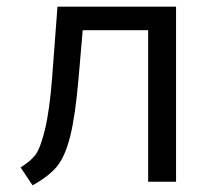

<svg xmlns="http://www.w3.org/2000/svg" viewBox="-20 -547 640 578"><path d="M510 -527V0H426V-456H229L217 -317Q207 -199 191.5 -137.5Q176 -76 152 -46.5Q128 -17 78 11L42 -43Q71 -61 86 -80Q101 -99 115 -155.5Q129 -212 137 -314L153 -527Z"/></svg>

Font: Fira Mono
Style: Regular
Weight: 400
Designer: Carrois Corporate & Edenspiekermann AG
Foundry: Carrois Corporate GbR & Edenspiekermann AG
Version: Version 3.206;PS 003.206;hotconv 1.0.70;makeotf.lib2.5.58329